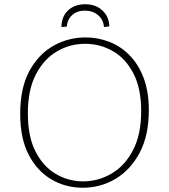

<svg xmlns="http://www.w3.org/2000/svg" viewBox="-20 -876 794 903"><path d="M369 7Q290 7 223 -31.5Q156 -70 115.5 -147Q75 -224 75 -341Q75 -462 118 -541.5Q161 -621 231 -660.5Q301 -700 382 -700Q440 -700 493.5 -679.5Q547 -659 589 -616.5Q631 -574 655.5 -509.5Q680 -445 680 -357Q680 -240 637.5 -159Q595 -78 524.5 -35.5Q454 7 369 7ZM371 -23Q442 -23 504.5 -59.5Q567 -96 605.5 -169.5Q644 -243 644 -354Q644 -460 607.5 -530.5Q571 -601 511 -635.5Q451 -670 380 -670Q309 -670 248 -634.5Q187 -599 149 -526.5Q111 -454 111 -343Q111 -234 147 -163.5Q183 -93 242.5 -58Q302 -23 371 -23ZM381 -856Q430 -856 461.5 -827Q493 -798 494 -752L469 -749Q466 -784 441 -805Q416 -826 379 -826Q343 -826 320 -805.5Q297 -785 294 -751L269 -749Q269 -797 299.5 -826.5Q330 -856 381 -856Z"/></svg>

Font: Bitter ExtraLight
Style: Regular
Weight: 200
Designer: Sol Matas, and Bitter project Authors
Foundry: Sol Matas
Version: Version 2.001